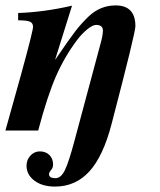

<svg xmlns="http://www.w3.org/2000/svg" viewBox="-26 -482 589 709"><path d="M249 38 344 -316Q354 -351 354 -369Q354 -390 329 -390Q316 -390 296 -373.5Q276 -357 260 -336Q213 -274 181 -201Q149 -128 115 0H-6L51 -204Q96 -368 96 -383Q96 -397 84.5 -402Q73 -407 41 -407V-434Q135 -437 240 -461L178 -263H179Q230 -338 252 -366.5Q274 -395 301 -421Q344 -462 401 -462Q474 -462 474 -385Q474 -361 386 -24Q355 95 304 151Q253 207 177 207Q130 207 101 185Q72 163 72 130Q72 108 86.5 92.5Q101 77 121 77Q143 77 156.5 90.5Q170 104 170 126Q170 137 162.5 146Q155 155 155 161Q155 176 179 176Q199 176 213.5 146.5Q228 117 249 38Z"/></svg>

Font: STIX
Style: Bold Italic
Weight: 700
Italic angle: -16.33°
Designer: MicroPress Inc., with final additions and corrections provided by Coen Hoffman, Elsevier (retired)
Version: Version 1.1.1